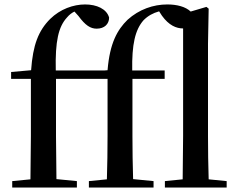

<svg xmlns="http://www.w3.org/2000/svg" viewBox="-20 -844 1071 864"><path d="M801 0H1000V-29L919 -37C917 -98 916 -172 916 -232V-647L919 -805L909 -813L838 -792C815 -814 776 -824 733 -824C670 -824 606 -802 554 -755C508 -710 474 -650 464 -528L451 -527H231C228 -659 243 -724 282 -766C292 -778 303 -786 315 -792L333 -772C364 -730 387 -715 415 -715C450 -715 471 -736 471 -765C460 -804 415 -824 363 -824C310 -824 251 -803 206 -759C153 -706 128 -642 120 -528L30 -520V-489H119V-232L117 -37L35 -29V0H326V-29L234 -38L232 -232V-489H464V-232C464 -167 463 -102 461 -37L380 -29V0H671V-29L579 -38C577 -103 576 -168 576 -232V-489H721V-527H575C573 -644 588 -710 626 -753C646 -773 668 -785 696 -793L709 -773C740 -730 773 -716 804 -716V-232L802 -37L722 -29V0Z"/></svg>

Font: Noto Serif CJK SC SemiBold
Style: Regular
Weight: 600
Designer: Ryoko NISHIZUKA 西塚涼子 (kana & ideographs); Frank Grießhammer (Latin, Greek & Cyrillic); Wenlong ZHANG 张文龙 (bopomofo); San
Foundry: Adobe
Version: Version 2.001;hotconv 1.1.0;makeotfexe 2.6.0